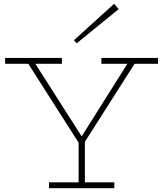

<svg xmlns="http://www.w3.org/2000/svg" viewBox="-20 -991 858 1011"><path d="M397 -235 117 -674H154L410 -273L662 -673H700L421 -235ZM238 0V-31H582V0ZM394 0V-270H427V0ZM7 -655V-686H306V-655ZM514 -655V-686H812V-655ZM384 -763 369 -779 581 -971 605 -943Z"/></svg>

Font: BioRhyme ExtraBold ExtraLight
Style: Regular
Weight: 250
Version: Version 1.600;gftools[0.9.33]